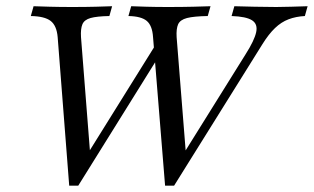

<svg xmlns="http://www.w3.org/2000/svg" viewBox="-20 -591 1009 617"><path d="M510.5 5.6 471.8 -471.8Q469.4 -508.9 451.6 -523.8Q433.9 -538.7 392.7 -539.5L401.6 -571Q419.4 -570.2 450.4 -569.4Q481.5 -568.5 519.4 -568.5Q566.1 -568.5 601.2 -569.4Q636.3 -570.2 656.5 -571L647.6 -539.5Q603.2 -538.7 581 -533.1Q558.9 -527.4 552.4 -512.9Q546 -498.4 547.6 -471.8L578.2 -87.1H563.7L769.4 -416.9Q797.6 -461.3 803.2 -487.5Q808.9 -513.7 789.9 -525.8Q771 -537.9 724.2 -539.5L733.1 -571Q762.9 -570.2 797.6 -569.4Q832.3 -568.5 867.7 -568.5Q891.9 -568.5 915.7 -569.4Q939.5 -570.2 968.5 -571L959.7 -539.5Q930.6 -537.9 907.3 -529Q883.9 -520.2 863.7 -500.8Q843.5 -481.5 823.4 -449.2L539.5 5.6ZM202.4 5.6 165.3 -471.8Q162.1 -508.9 142.7 -523.8Q123.4 -538.7 79 -539.5L87.9 -571Q107.3 -570.2 139.9 -569.4Q172.6 -568.5 212.1 -568.5Q255.6 -568.5 288.7 -569.4Q321.8 -570.2 340.3 -571L331.5 -539.5Q291.1 -538.7 271 -533.1Q250.8 -527.4 244.8 -512.9Q238.7 -498.4 240.3 -471.8L271 -80.6H251.6L498.4 -476.6L504.8 -433.1L231.5 5.6Z"/></svg>

Font: Playfair 12pt Light
Style: Italic
Weight: 300
Italic angle: -15.6°
Designer: Claus Eggers Sørensen
Foundry: Claus Eggers Sørensen
Version: Version 2.000;gftools[0.9.28]